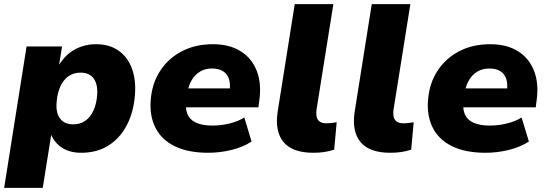

<svg xmlns="http://www.w3.org/2000/svg" viewBox="-28 -725 2643 925"><path d="M-8 180 100 -501H271L257 -415H258Q280 -449 307 -470Q334 -491 366.5 -501.5Q399 -512 434 -512Q500 -512 544 -480.5Q588 -449 608 -393.5Q628 -338 622 -267Q616 -186 583.5 -123Q551 -60 495.5 -24.5Q440 11 363 11Q309 11 272 -12.5Q235 -36 218 -77H219L178 180ZM325 -126Q359 -126 383.5 -143.5Q408 -161 422.5 -193Q437 -225 440 -267Q444 -318 423.5 -346.5Q403 -375 360 -375Q326 -375 301.5 -357.5Q277 -340 262.5 -308Q248 -276 245 -234Q240 -183 261 -154.5Q282 -126 325 -126Z M975 11Q878 11 814 -20.5Q750 -52 721 -109.5Q692 -167 698 -242Q704 -323 743.5 -383.5Q783 -444 848 -478Q913 -512 998 -512Q1077 -512 1131 -478.5Q1185 -445 1209 -383.5Q1233 -322 1221 -239L1217 -208H843L857 -299H1091L1078 -285Q1083 -320 1075 -344.5Q1067 -369 1046.5 -382Q1026 -395 993 -395Q961 -395 936.5 -380.5Q912 -366 896.5 -340.5Q881 -315 875 -281L870 -250Q863 -206 874.5 -177Q886 -148 916.5 -134Q947 -120 996 -120Q1036 -120 1077.5 -130Q1119 -140 1149 -159L1184 -43Q1142 -16 1087 -2.5Q1032 11 975 11Z M1481 11Q1381 11 1338 -40.5Q1295 -92 1310 -189L1392 -705H1578L1497 -197Q1494 -175 1498 -160.5Q1502 -146 1513.5 -138.5Q1525 -131 1544 -131Q1557 -131 1569 -132.5Q1581 -134 1594 -136L1582 -4Q1557 4 1533.5 7.5Q1510 11 1481 11Z M1852 11Q1752 11 1709 -40.5Q1666 -92 1681 -189L1763 -705H1949L1868 -197Q1865 -175 1869 -160.5Q1873 -146 1884.5 -138.5Q1896 -131 1915 -131Q1928 -131 1940 -132.5Q1952 -134 1965 -136L1953 -4Q1928 4 1904.5 7.5Q1881 11 1852 11Z M2311 11Q2214 11 2150 -20.5Q2086 -52 2057 -109.5Q2028 -167 2034 -242Q2040 -323 2079.5 -383.5Q2119 -444 2184 -478Q2249 -512 2334 -512Q2413 -512 2467 -478.5Q2521 -445 2545 -383.5Q2569 -322 2557 -239L2553 -208H2179L2193 -299H2427L2414 -285Q2419 -320 2411 -344.5Q2403 -369 2382.5 -382Q2362 -395 2329 -395Q2297 -395 2272.5 -380.5Q2248 -366 2232.5 -340.5Q2217 -315 2211 -281L2206 -250Q2199 -206 2210.5 -177Q2222 -148 2252.5 -134Q2283 -120 2332 -120Q2372 -120 2413.5 -130Q2455 -140 2485 -159L2520 -43Q2478 -16 2423 -2.5Q2368 11 2311 11Z"/></svg>

Font: Nunito Sans 9pt Black
Style: Italic
Weight: 900
Italic angle: -9°
Version: Version 3.101;gftools[0.9.27]